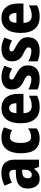

<svg xmlns="http://www.w3.org/2000/svg" viewBox="1104 -1704 610 2859"><g transform="rotate(-90 1409.5 -275.0)"><path d="M268 -560Q360 -560 410.5 -511Q461 -462 461 -363V0H353L326 -73H323Q295 -31 261.5 -10.5Q228 10 172 10Q125 10 94 -13.5Q63 -37 47 -77Q31 -117 31 -166Q31 -253 82 -296Q133 -339 232 -343L310 -346V-366Q310 -442 247 -442Q218 -442 187 -432.5Q156 -423 120 -403L75 -512Q116 -535 165 -547.5Q214 -560 268 -560ZM271 -249Q226 -247 205 -226Q184 -205 184 -169Q184 -107 235 -107Q267 -107 288.5 -133Q310 -159 310 -203V-251Z M781 10Q668 10 612 -58Q556 -126 556 -272Q556 -403 614 -481Q672 -559 788 -559Q838 -559 874.5 -549Q911 -539 942 -521L900 -401Q871 -417 846 -425Q821 -433 795 -433Q754 -433 732 -392Q710 -351 710 -272Q710 -117 798 -117Q834 -117 865 -129Q896 -141 927 -164V-35Q868 10 781 10Z M1226 -559Q1328 -559 1384.5 -493.5Q1441 -428 1441 -310V-231H1153Q1155 -108 1260 -108Q1301 -108 1337 -118Q1373 -128 1413 -151V-29Q1344 10 1244 10Q1125 10 1064 -62.5Q1003 -135 1003 -272Q1003 -412 1061.5 -485.5Q1120 -559 1226 -559ZM1228 -445Q1197 -445 1176.5 -420Q1156 -395 1154 -336H1301Q1301 -388 1282.5 -416.5Q1264 -445 1228 -445Z M1865 -165Q1865 -79 1813 -34.5Q1761 10 1665 10Q1620 10 1582 3Q1544 -4 1506 -21V-158Q1541 -139 1581.5 -126Q1622 -113 1658 -113Q1714 -113 1714 -153Q1714 -165 1708.5 -175Q1703 -185 1684 -198Q1665 -211 1622 -232Q1563 -260 1534.5 -299.5Q1506 -339 1506 -402Q1506 -478 1555.5 -518.5Q1605 -559 1693 -559Q1777 -559 1859 -515L1817 -401Q1787 -418 1758.5 -429.5Q1730 -441 1698 -441Q1654 -441 1654 -409Q1654 -398 1659.5 -389Q1665 -380 1683.5 -368.5Q1702 -357 1741 -336Q1795 -307 1830 -269.5Q1865 -232 1865 -165Z M2284 -165Q2284 -79 2232 -34.5Q2180 10 2084 10Q2039 10 2001 3Q1963 -4 1925 -21V-158Q1960 -139 2000.5 -126Q2041 -113 2077 -113Q2133 -113 2133 -153Q2133 -165 2127.5 -175Q2122 -185 2103 -198Q2084 -211 2041 -232Q1982 -260 1953.5 -299.5Q1925 -339 1925 -402Q1925 -478 1974.5 -518.5Q2024 -559 2112 -559Q2196 -559 2278 -515L2236 -401Q2206 -418 2177.5 -429.5Q2149 -441 2117 -441Q2073 -441 2073 -409Q2073 -398 2078.5 -389Q2084 -380 2102.5 -368.5Q2121 -357 2160 -336Q2214 -307 2249 -269.5Q2284 -232 2284 -165Z M2571 -559Q2673 -559 2729.5 -493.5Q2786 -428 2786 -310V-231H2498Q2500 -108 2605 -108Q2646 -108 2682 -118Q2718 -128 2758 -151V-29Q2689 10 2589 10Q2470 10 2409 -62.5Q2348 -135 2348 -272Q2348 -412 2406.5 -485.5Q2465 -559 2571 -559ZM2573 -445Q2542 -445 2521.5 -420Q2501 -395 2499 -336H2646Q2646 -388 2627.5 -416.5Q2609 -445 2573 -445Z"/></g></svg>

Font: Noto Sans Gujarati UI Condensed ExtraBold
Style: Regular
Weight: 800
Width: 3
Designer: Jelle Bosma - Monotype Design Team, Universal Thirst
Foundry: Monotype Imaging Inc.
Version: Version 2.106; ttfautohint (v1.8.4.7-5d5b)